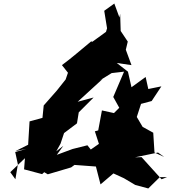

<svg xmlns="http://www.w3.org/2000/svg" viewBox="-20 -973 964 1085"><path d="M322 -161 342 -221 415 -276 425 -338 509 -422 419 -398 560 -527 543 -518 611 -560 681 -568 620 -425 654 -364 624 -334 556 -349 535 -236 516 -231 539 -160 493 -128 474 -152 390 -131 301 -98 338 -149 298 -118ZM38 0 121 -79 116 -16 218 11 230 0 250 12 382 -27 401 -41 522 -32 548 69 621 7 680 34 744 72 818 92 883 28H924L893 40L780 -85L743 -84L873 -111L908 -86L853 -111L846 -223L786 -256L753 -312L777 -386L837 -402L892 -485L818 -470L803 -538L723 -480L703 -568L640 -617L723 -605L691 -692L702 -738L662 -798L659 -895L655 -874L626 -953L569 -912L585 -813L579 -793L502 -737L495 -739C440 -694 387 -647 330 -605L364 -562L351 -524L289 -446L308 -469L227 -377L220 -307L147 -287L139 -155L67 -119L130 -132L66 -114L81 -44L67 40Z"/></svg>

Font: Hussar Lance
Style: ExBdObl
Weight: 700
Foundry: Cannot Into Space Fonts, PlusOne Fonts
Version: Version 2.270